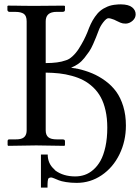

<svg xmlns="http://www.w3.org/2000/svg" viewBox="-20 -672 646 886"><path d="M561 -92.8Q561 -20.5 531.2 40.3Q501.5 101.1 449.2 136.5Q397 171.9 334 171.9Q307.1 171.9 284.7 168.2Q262.2 164.6 251.2 159.9Q240.2 155.3 230.7 151.4Q221.2 147.5 216.8 147Q205.6 147 202.1 153.8Q201.7 154.8 201.2 158.7Q200.7 162.6 200.2 164.1Q199.2 172.9 199.2 193.8H168.9V41H200.2Q200.2 82.5 230 108.9Q231 109.9 232.9 112.1Q234.9 114.3 235.8 115.2Q272.9 142.1 327.1 142.1Q350.1 142.1 370.8 135Q391.6 127.9 410.9 111.1Q430.2 94.2 444.1 69.1Q458 43.9 466.6 4.9Q475.1 -34.2 475.1 -83Q475.1 -126.5 467 -162.1Q459 -197.8 444.8 -223.6Q430.7 -249.5 409.7 -269.3Q388.7 -289.1 365 -301.5Q341.3 -314 311.8 -322Q282.2 -330.1 253.4 -333.3Q224.6 -336.4 190.9 -336.9V-70.8Q190.9 -48.8 202.9 -38.8Q214.8 -28.8 242.2 -28.8H268.1Q279.8 -28.8 279.8 -21V-2L276.9 1Q190.9 -1 147 -1L18.1 1L15.1 -2V-21Q15.1 -28.8 22.9 -28.8H37.1H50.8Q63 -28.8 67.9 -29.8Q103 -33.7 103 -70.8V-573.2Q103 -599.1 89.8 -608.2Q76.7 -617.2 50.8 -617.2H37.1H22.9Q20 -617.2 17.1 -619.9Q14.2 -622.6 14.2 -626V-644L17.1 -646H18.1Q18.6 -646 27.8 -646Q37.1 -646 51.8 -645.8Q66.4 -645.5 82.5 -645.3Q98.6 -645 115.5 -645Q132.3 -645 143.1 -645H157.2L275.9 -646L279.8 -644V-626Q279.8 -617.2 268.1 -617.2H242.2Q231 -617.2 227.1 -616.2Q190.9 -610.8 190.9 -573.2V-380.9Q249 -380.9 282.2 -393.1Q297.9 -397 314.2 -411.9Q330.6 -426.8 343.8 -447.5Q356.9 -468.3 366.2 -486.3Q375.5 -504.4 382.8 -522Q391.1 -544.4 398.7 -560.8Q406.2 -577.1 418 -594.2Q429.7 -611.3 443.1 -622.3Q456.5 -633.3 475.6 -641.4Q494.6 -649.4 518.1 -650.9Q523.9 -651.9 538.1 -651.9Q573.7 -651.4 589.8 -638.2Q606 -625 606 -606Q606 -588.9 592 -576.4Q578.1 -564 561 -563Q558.6 -563 554 -563.5Q549.3 -564 546.9 -564Q537.1 -565.9 521 -574.2Q519 -575.2 513.9 -577.6Q508.8 -580.1 506.8 -581.1Q489.7 -587.9 480 -587.9Q471.2 -587.9 456.8 -569.6Q442.4 -551.3 435.1 -530.8Q427.2 -510.3 423.1 -499.8Q418.9 -489.3 409.7 -468.3Q400.4 -447.3 391.4 -434.1Q382.3 -420.9 369.6 -404.8Q356.9 -388.7 341.6 -377.7Q326.2 -366.7 308.1 -359.9Q310.5 -359.4 315.7 -358.4Q320.8 -357.4 323.2 -356.9H327.1Q333 -355 336.9 -355Q374 -346.7 405.5 -333.5Q437 -320.3 466.3 -298.8Q495.6 -277.3 516.1 -249.3Q536.6 -221.2 548.8 -181.2Q561 -141.1 561 -92.8Z"/></svg>

Font: Common Serif News
Style: Regular
Weight: 450
Designer: Philipp H. Poll, Khaled Hosny
Foundry: Stefan Peev, Context Ltd.
Version: Version 1.026